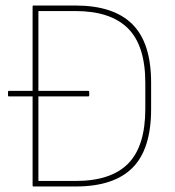

<svg xmlns="http://www.w3.org/2000/svg" viewBox="-20 -675 635 695"><path d="M12 -326Q9 -326 9 -329V-342Q9 -346 12 -346H98H299Q303 -346 303 -342V-329Q303 -326 299 -326ZM101 0Q98 0 98 -3V-652Q98 -655 101 -655H253Q391 -655 459 -587.5Q527 -520 527 -376V-280Q527 -135 459.5 -67.5Q392 0 254 0ZM119 -20H254Q382 -20 444 -83Q506 -146 506 -281V-375Q506 -510 443 -572.5Q380 -635 253 -635H119Z"/></svg>

Font: Sofia Sans Semi Condensed Thin
Style: Regular
Weight: 250
Version: Version 4.100